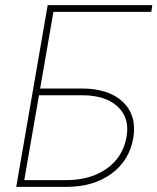

<svg xmlns="http://www.w3.org/2000/svg" viewBox="-20 -731 616 751"><path d="M571.8 -684.6H189L70.3 0H44.4L167 -710.9H575.7ZM136.7 -384.8H299.3Q405.8 -384.8 460.7 -332.3Q515.6 -279.8 501.5 -192.4Q486.8 -104 416.5 -52Q346.2 0 238.8 0H43.5L166.5 -710.9H192.9ZM132.3 -358.4 74.7 -26.4H238.8Q333 -26.4 396.5 -70.8Q460 -115.2 474.6 -193.4Q488.8 -268.1 441.2 -313.2Q393.6 -358.4 300.8 -358.4Z"/></svg>

Font: Roboto Thin
Style: Italic
Weight: 250
Italic angle: -12°
Designer: Google
Version: Version 2.134; 2016